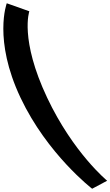

<svg xmlns="http://www.w3.org/2000/svg" viewBox="-211 -895 675 1175"><path d="M444.7 211C444.7 211 237.4 41 77.6 -297C-91.6 -655 -31.5 -826 -31.5 -826L-169.6 -875C-169.6 -875 -253.7 -653 -85.4 -297C78.2 49 352.9 260 352.9 260Z"/></svg>

Font: Hussar
Style: BdOpOblFive
Weight: 700
Foundry: Cannot Into Space Fonts
Version: Version 2.00